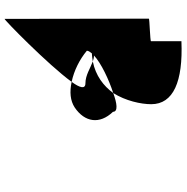

<svg xmlns="http://www.w3.org/2000/svg" viewBox="-8 -728 785 808"><g transform="rotate(90 384.0 -324.5)"><path d="M59 -559 60 48C60 54 253 -135 325 -234C277 -244 230 -268 194 -298C194 -305 199 -311 205 -319C217 -320 228 -321 239 -323C231 -326 222 -328 214 -328C246 -358 316 -391 372 -409C405 -461 419 -526 419 -569C419 -662 324 -703 154 -696V-568C154 -564 59 -562 59 -559ZM239 -323C267 -313 297 -292 331 -292C357 -292 350 -268 325 -234C368 -225 404 -228 433 -247C495 -289 505 -352 451 -408C451 -430 415 -425 372 -409C342 -368 299 -335 239 -323Z"/></g></svg>

Font: Ampere
Style: SCExt
Weight: 400
Version: Version 1